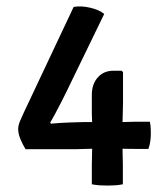

<svg xmlns="http://www.w3.org/2000/svg" viewBox="-20 -573 522 597"><path d="M59.5 -109Q50 -124.5 43.2 -141.2Q36.5 -158 36.5 -171.5Q36.5 -182.5 42.2 -196.5Q48 -210.5 54.5 -224L209 -551.5Q232.5 -555.5 260.5 -549Q288.5 -542.5 304 -529.5L202 -319.5Q189.5 -293 171 -256.5Q152.5 -220 136 -191.5L138.5 -188.5Q164.5 -191 197 -192.2Q229.5 -193.5 243 -193.5H266.5Q266 -201.5 265.8 -210.5Q265.5 -219.5 265.5 -223.5V-277.5Q265.5 -311.5 284 -332.2Q302.5 -353 332 -353H358.5L362.5 -348.5V-254.5Q362.5 -242 361.8 -224Q361 -206 361 -193.5Q369.5 -193.5 380.8 -194Q392 -194.5 400 -194.5H446Q448 -185 448.5 -176.5Q449 -168 449 -159Q449 -146.5 447.5 -134.8Q446 -123 441.5 -110H397.5Q390 -110 379.5 -110.2Q369 -110.5 361 -110.5Q361 -98.5 361.5 -85.2Q362 -72 362 -60V0Q349.5 2.5 338.2 3.2Q327 4 314.5 4Q302.5 4 290 3.2Q277.5 2.5 265.5 0V-60Q265.5 -72 266 -85.2Q266.5 -98.5 266.5 -110.5Q254.5 -110.5 240.8 -109.8Q227 -109 214 -109Z"/></svg>

Font: Signika SC
Style: Regular
Weight: 400
Designer: Anna Giedryś
Foundry: Anna Giedryś
Version: Version 2.000; ttfautohint (v1.8.3) -l 8 -r 50 -G 200 -x 9 -